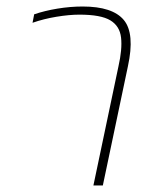

<svg xmlns="http://www.w3.org/2000/svg" viewBox="-20 -570 472 590"><path d="M267 0 344 -366Q356 -419 352 -454.5Q348 -490 319 -507.5Q290 -525 224 -525Q193 -525 153.5 -518.5Q114 -512 80 -500L85 -526Q117 -537 156.5 -543.5Q196 -550 234 -550Q326 -550 360.5 -508.5Q395 -467 373 -366L296 0Z"/></svg>

Font: Kanit Thin
Style: Italic
Weight: 250
Italic angle: -12°
Designer: Katatrad Team
Foundry: CadsonDemak
Version: Version 2.000; ttfautohint (v1.8.3)